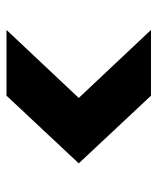

<svg xmlns="http://www.w3.org/2000/svg" viewBox="33 -647 484 590"><g transform="rotate(90 275.0 -352.0)"><path d="M281 -352 72 -130H274L482 -352L274 -574H72Z"/></g></svg>

Font: Malmofest
Style: Bold
Weight: 700
Designer: Jonny Pinhorn (Poppins), Kolossal
Version: Version 1.004;Glyphs 3.1.2 (3151)